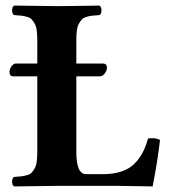

<svg xmlns="http://www.w3.org/2000/svg" viewBox="-20 -667 617 689"><path d="M349.1 -42Q387.2 -42 415.5 -51.5Q443.8 -61 462.2 -79.3Q480.5 -97.7 491.7 -119.1Q502.9 -140.6 511.2 -169.9Q536.6 -173.8 554.2 -165Q545.4 -87.9 527.8 2Q437 0 408.2 0H185.1L30.8 2Q23.4 -2.4 23.4 -15.1Q23.4 -27.8 30.8 -32.2Q47.4 -33.2 56.4 -34.2Q65.4 -35.2 76.7 -38.3Q87.9 -41.5 93.3 -47.1Q98.6 -52.7 104.2 -62.5Q109.9 -72.3 111.8 -86.9Q113.8 -101.6 113.8 -122.1V-393.1H26.9Q14.2 -393.1 14.2 -409.2Q14.2 -418.9 21.2 -429Q28.3 -439 37.1 -439H113.8V-522.9Q113.8 -543.5 111.8 -558.1Q109.9 -572.8 104.2 -582.5Q98.6 -592.3 93.3 -597.9Q87.9 -603.5 76.7 -606.7Q65.4 -609.9 56.4 -610.8Q47.4 -611.8 30.8 -612.8Q23.4 -617.2 23.4 -629.9Q23.4 -642.6 30.8 -647Q145 -645 185.1 -645Q202.6 -645 221.4 -645.3Q240.2 -645.5 272.5 -646Q304.7 -646.5 336.9 -647Q344.2 -642.6 344.2 -629.9Q344.2 -617.2 336.9 -612.8Q320.3 -611.8 311.3 -610.8Q302.2 -609.9 291 -606.7Q279.8 -603.5 274.4 -597.9Q269 -592.3 263.4 -582.5Q257.8 -572.8 255.9 -558.1Q253.9 -543.5 253.9 -522.9V-439H349.1Q363.8 -439 363.8 -423.8Q363.8 -414.1 356 -403.6Q348.1 -393.1 338.9 -393.1H253.9V-121.1Q253.9 -42 289.1 -42Z"/></svg>

Font: Common Serif
Style: Bold
Weight: 700
Designer: Philipp H. Poll, Khaled Hosny
Foundry: Stefan Peev, Context Ltd.
Version: Version 1.026